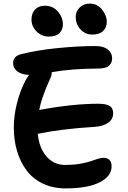

<svg xmlns="http://www.w3.org/2000/svg" viewBox="-20 -1005 712 1072"><path d="M495.1 -812Q456.5 -812 429.7 -840.6Q402.8 -869.1 402.8 -911.1Q402.8 -942.4 425.5 -963.6Q448.2 -984.9 481 -984.9Q522.5 -984.9 549.3 -952.1Q576.2 -919.4 576.2 -881.8Q576.2 -853 556.2 -832.5Q536.1 -812 495.1 -812ZM252.9 -800.8Q212.9 -800.8 184.3 -829.3Q155.8 -857.9 155.8 -896Q155.8 -930.7 175.8 -951.9Q195.8 -973.1 230 -973.1Q275.4 -973.1 303.2 -940.7Q331.1 -908.2 331.1 -869.1Q331.1 -838.9 311.8 -819.8Q292.5 -800.8 252.9 -800.8ZM346.2 46.9Q275.9 46.9 220.2 20.5Q164.6 -5.9 129.4 -52.2Q94.2 -98.6 75.7 -159.9Q57.1 -221.2 57.1 -293Q57.1 -358.9 74.7 -428.7Q92.3 -498.5 122.1 -555.2Q127 -564.9 142.1 -586.9Q99.6 -588.4 76.4 -606.7Q53.2 -625 53.2 -650.9Q53.2 -689.5 92.8 -701.2Q183.1 -724.6 299.6 -736.3Q416 -748 513.2 -748Q557.6 -748 581.8 -728.8Q606 -709.5 606 -680.2Q606 -651.9 587.6 -637Q569.3 -622.1 523.9 -622.1Q386.2 -622.1 269 -602.1Q269 -593.3 266.1 -580.1Q264.6 -576.2 253.7 -551.5Q242.7 -526.9 238 -514.9Q233.4 -502.9 224.6 -479.7Q215.8 -456.5 209.7 -435.1Q203.6 -413.6 199.2 -391.1Q387.2 -425.8 526.9 -425.8Q572.8 -425.8 592.3 -413.6Q611.8 -401.4 611.8 -373Q611.8 -338.9 583.5 -319.3Q555.2 -299.8 509.8 -296.9Q321.8 -285.2 190.9 -257.8Q198.2 -179.2 239.5 -131.6Q280.8 -84 344.2 -84Q387.7 -84 425.3 -90.3Q462.9 -96.7 483.6 -104Q504.4 -111.3 524.2 -117.7Q543.9 -124 556.2 -124Q603 -124 603 -76.2Q603 -21 536.6 12.9Q470.2 46.9 346.2 46.9Z"/></svg>

Font: Shantell Sans Irregular
Style: Regular
Weight: 600
Designer: Stephen Nixon, Anya Danilova, Shantell Martin
Foundry: Arrow Type
Version: Version 1.006;[9816181b4]